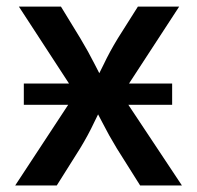

<svg xmlns="http://www.w3.org/2000/svg" viewBox="-20 -566 602 586"><path d="M52.7 -246.1V-311H505.4V-246.1ZM26.4 0 239.7 -324.7V-235.8L37.6 -545.9H166L225.1 -449.2Q250 -407.7 269.3 -369.4Q288.6 -331.1 308.1 -295.4H257.8Q278.3 -331.1 296.4 -369.4Q314.5 -407.7 339.8 -449.2L400.9 -545.9H526.9L322.8 -232.9V-319.8L535.2 0H407.7L336.4 -113.3Q311.5 -154.3 292.5 -191.9Q273.4 -229.5 253.4 -264.2H304.2Q284.7 -229.5 267.1 -191.9Q249.5 -154.3 224.6 -113.3L153.3 0Z"/></svg>

Font: Inter
Style: 540
Weight: 540
Designer: Rasmus Andersson
Foundry: rsms
Version: Version 4.001;git-66647c0bb